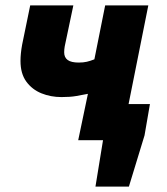

<svg xmlns="http://www.w3.org/2000/svg" viewBox="-20 -520 620 712"><path d="M334 172 362 0H332L358 -134H536L516 -18L458 172ZM270 0 306 -172Q285 -168 263 -164Q241 -160 208 -160Q168 -160 133.5 -174Q99 -188 77.5 -217.5Q56 -247 56 -294Q56 -321 62 -354L92 -500H252L220 -348Q219 -342 218.5 -337Q218 -332 218 -326Q218 -307 231 -297.5Q244 -288 272 -288Q289 -288 302 -291Q315 -294 330 -300L370 -500H530L430 0Z"/></svg>

Font: Source Sans 3 Black
Style: Italic
Weight: 900
Italic angle: -11°
Designer: Paul D. Hunt
Foundry: Adobe
Version: Version 3.052;hotconv 1.1.0;makeotfexe 2.6.0